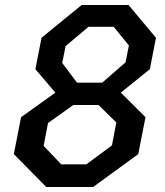

<svg xmlns="http://www.w3.org/2000/svg" viewBox="-20 -750 660 770"><path d="M165.5 0H353.5L534.5 -132L563.5 -280L464.5 -378.5L581 -472.5L605.5 -598.5L495.5 -730H307.5L146.5 -598.5L122 -472.5L202 -378.5L64.5 -280L35.5 -132ZM155 -165 172.5 -256.5 274 -329H375L446.5 -259L429 -167L326.5 -91H225.5ZM229.5 -497.5 243 -565 335 -642.5H436L497 -567.5L483.5 -500L390 -418.5H289Z"/></svg>

Font: Monaspace Krypton Medium
Style: Italic
Weight: 500
Italic angle: -11°
Designer: Riley Cran & the Lettermatic Team
Foundry: Lettermatic
Version: Version 1.101 (Monaspace Krypton)